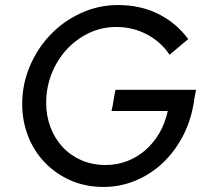

<svg xmlns="http://www.w3.org/2000/svg" viewBox="-20 -730 824 761"><path d="M747 -317Q734 -243 700.5 -182.5Q667 -122 619.5 -79Q572 -36 513 -12.5Q454 11 391 11Q319 11 260 -15Q201 -41 158 -85.5Q115 -130 91.5 -190Q68 -250 68 -318Q68 -396 98 -467Q128 -538 179.5 -592Q231 -646 300.5 -678Q370 -710 448 -710Q536 -710 607 -675Q678 -640 726 -575Q707 -559 689 -544Q671 -529 652 -513Q618 -564 562.5 -593.5Q507 -623 441 -623Q382 -623 331.5 -598.5Q281 -574 243.5 -533Q206 -492 184.5 -437.5Q163 -383 163 -322Q163 -271 180 -226Q197 -181 228 -147.5Q259 -114 302.5 -95Q346 -76 399 -76Q442 -76 481.5 -90.5Q521 -105 554 -133Q587 -161 610.5 -200.5Q634 -240 645 -290H422Q427 -311 430 -331.5Q433 -352 438 -374H757Q754 -360 751.5 -345.5Q749 -331 747 -317Z"/></svg>

Font: Rosa Sans
Style: Italic
Weight: 400
Italic angle: -12°
Designer: Pentagram / MCKL
Foundry: Pentagram / MCKL
Version: Version 1.005;September 16, 2019;FontCreator 11.5.0.2425 64-